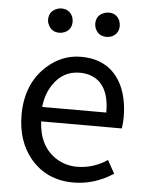

<svg xmlns="http://www.w3.org/2000/svg" viewBox="-55 -811 663 868"><g transform="rotate(5 277.0 -377.5)"><path d="M310.5 12.7Q188.5 12.7 115.2 -75.2Q50.8 -153.3 50.8 -271.5Q50.8 -412.1 140.6 -494.1Q209 -556.6 295.9 -556.6Q427.7 -556.6 482.4 -446.3Q511.7 -384.8 511.7 -301.8Q511.7 -275.4 507.8 -250H141.6Q147.5 -136.7 225.6 -86.9Q267.6 -59.6 322.3 -59.6Q395.5 -60.5 458 -102.5L491.2 -43Q405.3 12.7 310.5 12.7ZM140.6 -315.4H431.6Q431.6 -451.2 339.8 -478.5Q319.3 -484.4 296.9 -484.4Q219.7 -484.4 174.8 -416Q146.5 -373 140.6 -315.4ZM188.5 -656.2Q153.3 -656.2 138.7 -687.5Q132.8 -698.2 132.8 -710.9Q132.8 -748 166 -761.7Q176.8 -766.6 188.5 -766.6Q226.6 -766.6 240.2 -732.4Q244.1 -721.7 244.1 -710.9Q244.1 -674.8 211.9 -661.1Q200.2 -656.2 188.5 -656.2ZM403.3 -656.2Q366.2 -656.2 351.6 -688.5Q346.7 -700.2 346.7 -710.9Q346.7 -748 379.9 -761.7Q391.6 -766.6 403.3 -766.6Q440.4 -766.6 454.1 -732.4Q458 -721.7 458 -710.9Q458 -675.8 426.8 -661.1Q415 -656.2 403.3 -656.2Z"/></g></svg>

Font: Taipei Sans TC Beta
Style: Regular
Weight: 400
Designer: JT Foundry
Foundry: JT Foundry
Version: Version 1.000